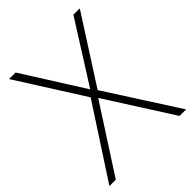

<svg xmlns="http://www.w3.org/2000/svg" viewBox="-205 -824 935 935"><g transform="rotate(-45 262.0 -357.0)"><path d="M526 0 288 -371 508 -714H464L265 -399L66 -714H21L239 -370L-2 0H42L263 -342L481 0Z"/></g></svg>

Font: Noto Sans Ethiopic ExtraLight
Style: Regular
Weight: 200
Designer: Monotype Design Team
Foundry: Monotype Imaging Inc.
Version: Version 2.102